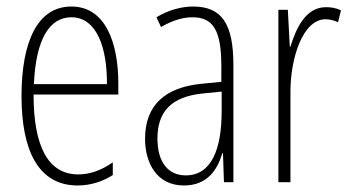

<svg xmlns="http://www.w3.org/2000/svg" viewBox="-20 -559 1075 589"><path d="M199 -539C96 -539 46 -433 46 -264C46 -97 98 10 218 10C260 10 296 -3 326 -22V-61C290 -36 256 -24 220 -24C128 -24 83 -109 83 -269H343V-303C343 -425 305 -539 199 -539ZM199 -506C277 -506 309 -412 308 -301H84C90 -439 132 -506 199 -506Z M572 -539C535 -539 494 -527 460 -506L474 -476C511 -498 544 -506 570 -506C633 -506 659 -468 659 -356V-308L598 -302C488 -291 425 -238 425 -133C425 -59 461 10 544 10C616 10 647 -38 662 -89H664L667 0H696V-359C696 -487 660 -539 572 -539ZM600 -272 660 -278V-218C660 -100 628 -21 550 -21C496 -21 463 -61 463 -134C463 -218 507 -262 600 -272Z M980 -537C917 -537 888 -471 871 -416H869L863 -529H834V0H871V-278C871 -381 909 -500 979 -500C993 -500 1008 -495 1017 -491L1026 -527C1011 -535 994 -537 980 -537Z"/></svg>

Font: Noto Sans Sinhala UI ExtraCondensed ExtraLight
Style: Regular
Weight: 200
Width: 2
Designer: Jelle Bosma - Monotype Design Team
Foundry: Monotype Imaging Inc.
Version: Version 2.006